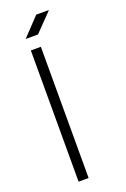

<svg xmlns="http://www.w3.org/2000/svg" viewBox="-170 -954 664 1008"><g transform="rotate(-20 162.5 -450.0)"><path d="M140 -733V0H84V-733ZM246 -900 148 -799H79L175 -900Z"/></g></svg>

Font: Metropolitano Light
Style: Regular
Weight: 300
Designer: Fonts by Alex Slobzheninov & Chris M. Simpson / Changes by Cristiano Sobral
Foundry: Fonts by Alex Slobzheninov & Chris M. Simpson / Changes by Cristiano Sobral
Version: Version 1.00;August 30, 2020;FontCreator 13.0.0.2681 64-bit